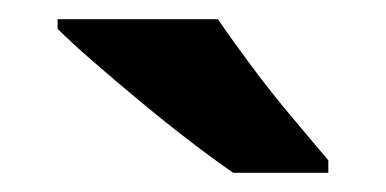

<svg xmlns="http://www.w3.org/2000/svg" viewBox="-20 -837 402 200"><path d="M207 -817Q222 -795 242.5 -767.5Q263 -740 284.5 -714.5Q306 -689 322 -670V-657H223Q204 -670 178.5 -689.5Q153 -709 126.5 -731Q100 -753 77 -773Q54 -793 40 -807V-817Z"/></svg>

Font: Noto Sans Tamil UI
Style: Regular
Weight: 400
Designer: Jelle Bosma - Monotype Design Team
Foundry: Monotype Imaging Inc.
Version: Version 2.004